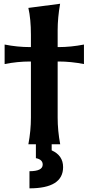

<svg xmlns="http://www.w3.org/2000/svg" viewBox="-20 -777 477 1034"><path d="M132.8 0Q146.5 -72.8 146.5 -143.6V-445.8H141.6Q74.2 -445.8 4.9 -432.1V-537.1Q73.7 -523.4 141.6 -523.4H146.5V-589.8Q146.5 -674.3 132.8 -734.4L303.7 -756.8Q290.5 -681.2 290.5 -614.7V-523.4H295.4Q361.8 -523.4 432.1 -537.1V-432.1Q361.3 -445.8 295.4 -445.8H290.5V-143.6Q290.5 -73.2 304.2 0H258.3V32.7Q319.8 60.1 319.8 123Q319.8 237.3 138.7 237.3V145Q210 145 210 109.4Q210 82 173.3 74.7V0Z"/></svg>

Font: Classica
Style: Bold
Weight: 700
Designer: Wojciech Kalinowski "wmk69" (wmk69@o2.pl)
Foundry: Wojciech Kalinowski "wmk69" (wmk69@o2.pl)
Version: Version 2.1.1; 2021-05-14